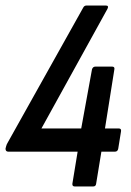

<svg xmlns="http://www.w3.org/2000/svg" viewBox="-21 -675 475 695"><path d="M250 0Q240 0 241 -10L260 -126H9Q-1 -126 -1 -137L1 -145Q2 -149 3.5 -152.5Q5 -156 7 -159L280 -647Q284 -655 292 -655H362Q374 -655 368 -643L129 -210H273L312 -424Q315 -434 325 -434H384Q395 -434 393 -424L359 -210H409Q419 -210 417 -199L407 -137Q405 -126 395 -126H346L327 -10Q326 0 316 0Z"/></svg>

Font: Sofia Sans Condensed SemiBold
Style: Italic
Weight: 600
Italic angle: -9°
Version: Version 4.100